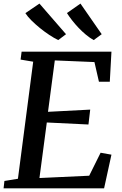

<svg xmlns="http://www.w3.org/2000/svg" viewBox="-22 -1024 664 1044"><path d="M-2.5 0 2 -40 75.5 -52 158.5 -688.5 90 -700 95.5 -743H584L575 -579.5H516L491.5 -686.5L276 -695.5L239 -416L468.5 -428L459 -347L232.5 -358L192.5 -56L463 -68.5L525 -193.5L584 -183L544 0ZM531 -838 487.5 -806Q466 -818 445 -835.5Q424 -853 405 -873Q386 -893 370 -913.5Q354 -934 342 -953L415.5 -1004.5ZM337 -838 294.5 -806Q272 -817 246.2 -834Q220.5 -851 195.2 -871.5Q170 -892 149 -912.8Q128 -933.5 116 -952.5L192.5 -1004.5Z"/></svg>

Font: Merriweather 28pt Medium
Style: Italic
Weight: 500
Italic angle: -7.8°
Version: Version 2.101